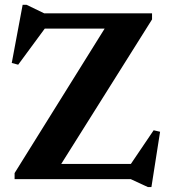

<svg xmlns="http://www.w3.org/2000/svg" viewBox="-20 -724 682 776"><path d="M594.5 -670V-645.5L227.5 -61.5H509L601 -197.5L627 -191.5L592 32H577.5L508.5 0H39V-24.5L403 -608.5H161L53.5 -462.5L27.5 -469.5L71.5 -704.5H87.5L159 -670Z"/></svg>

Font: Newsreader 16pt
Style: Bold
Weight: 700
Designer: Hugues Gentile
Foundry: Production Type
Version: Version 1.003; ttfautohint (v1.8.3)